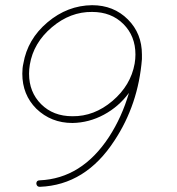

<svg xmlns="http://www.w3.org/2000/svg" viewBox="-20 -722 682 740"><path d="M473 -647Q527 -593 527 -512V-496V-494Q513 -319 421 -180Q310 -9 134 -2H133Q122 -2 120 -14Q120 -27 133 -27Q295 -34 400 -194Q450 -271 477 -364Q438 -311 380.5 -280Q323 -249 259 -248Q177 -248 120 -303Q66 -357 66 -438Q66 -460 70 -477Q86 -571 163 -636Q240 -701 335 -702Q418 -702 473 -647ZM259 -274Q343 -273 413.5 -333Q484 -393 499 -477Q502 -495 502 -512Q502 -583 455.5 -629.5Q409 -676 335 -676Q251 -677 180 -617Q109 -557 95 -473L82 -475L95 -473Q92 -455 92 -438Q92 -367 138.5 -320.5Q185 -274 259 -274Z"/></svg>

Font: Quicksand
Style: Light Italic
Weight: 300
Italic angle: -12°
Designer: Andrew Paglinawan
Foundry: Andrew Paglinawan
Version: 1.002